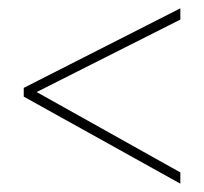

<svg xmlns="http://www.w3.org/2000/svg" viewBox="-20 -586 490 461"><path d="M413 -145V-172L68 -365L413 -539V-566L37 -375V-354Z"/></svg>

Font: Noto Sans Ethiopic Condensed Thin
Style: Regular
Weight: 100
Width: 3
Designer: Monotype Design Team
Foundry: Monotype Imaging Inc.
Version: Version 2.102